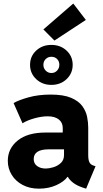

<svg xmlns="http://www.w3.org/2000/svg" viewBox="-20 -1077 593 1104"><path d="M293 -843.8 229.5 -907.7 401.4 -1056.6 473.6 -962.4ZM275.4 -588.9Q223.1 -588.9 188 -622.1Q152.8 -655.3 152.8 -704.1Q152.8 -753.4 188 -786.1Q223.1 -818.8 275.4 -818.8Q327.6 -818.8 362.8 -786.1Q397.9 -753.4 397.9 -704.1Q397.9 -655.3 363 -622.1Q328.1 -588.9 275.4 -588.9ZM275.4 -657.2Q295.4 -657.2 308.3 -671.1Q321.3 -685.1 321.3 -704.6Q321.3 -724.1 308.6 -737.3Q295.9 -750.5 275.4 -750.5Q256.3 -750.5 242.9 -737.5Q229.5 -724.6 229.5 -704.1Q229.5 -684.6 242.9 -670.9Q256.3 -657.2 275.4 -657.2ZM204.1 7.8Q150.4 7.8 110.1 -13.7Q69.8 -35.2 47.4 -71.5Q24.9 -107.9 24.9 -152.3Q24.9 -223.1 81.8 -269Q138.7 -314.9 241.7 -314.9H340.8V-341.3Q340.8 -372.1 318.1 -390.1Q295.4 -408.2 254.4 -408.2Q219.2 -408.2 178 -396.7Q136.7 -385.3 109.4 -368.2L58.1 -484.4Q87.4 -501.5 144 -517.3Q200.7 -533.2 271.5 -533.2Q345.2 -533.2 388.7 -514.6Q432.1 -496.1 453.4 -466.8Q474.6 -437.5 481 -404.8Q487.3 -372.1 487.3 -343.3V-185.1Q487.3 -158.2 493.9 -144.3Q500.5 -130.4 517.6 -125L529.3 -121.1L475.1 7.8L457 2Q422.9 -9.3 401.4 -25.6Q379.9 -42 370.1 -60.1H368.2Q347.7 -32.2 303.5 -12.2Q259.3 7.8 204.1 7.8ZM243.2 -107.9Q261.7 -107.9 286.4 -115.2Q311 -122.6 329.6 -139.6Q348.1 -156.7 348.1 -185.5V-218.3H260.3Q173.8 -218.3 173.8 -162.1Q173.8 -136.7 193.4 -122.3Q212.9 -107.9 243.2 -107.9Z"/></svg>

Font: Reddit Sans ExtraBold
Style: Regular
Weight: 800
Designer: Stephen Hutchings
Foundry: Reddit
Version: Version 1.014; ttfautohint (v1.8.4.7-5d5b)